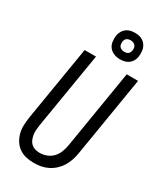

<svg xmlns="http://www.w3.org/2000/svg" viewBox="-240 -1064 981 1158"><g transform="rotate(30 250.5 -484.5)"><path d="M204 8Q175 8 148.5 2Q122 -4 100.5 -19Q79 -34 65 -56Q51 -78 44 -104Q37 -130 38 -158Q39 -186 43 -214L129 -735H208L120 -203Q118 -186 116.5 -169.5Q115 -153 118 -137Q121 -121 127 -106.5Q133 -92 144.5 -81.5Q156 -71 171.5 -66.5Q187 -62 204 -62Q227 -62 251 -71Q275 -80 292.5 -98.5Q310 -117 319 -140.5Q328 -164 332 -187L422 -735H501L409 -176Q405 -152 397 -128Q389 -104 375.5 -82Q362 -60 342.5 -42Q323 -24 300 -12.5Q277 -1 252.5 3.5Q228 8 204 8ZM340 -793Q318 -793 298 -801Q278 -809 265.5 -825Q253 -841 250 -863Q247 -885 250 -907Q253 -922 261 -936.5Q269 -951 282 -960.5Q295 -970 310 -973.5Q325 -977 341 -977Q355 -977 369.5 -974Q384 -971 395.5 -963.5Q407 -956 415.5 -945Q424 -934 428 -920.5Q432 -907 432.5 -892Q433 -877 431 -863Q429 -848 421 -833.5Q413 -819 400 -809.5Q387 -800 371.5 -796.5Q356 -793 340 -793ZM341 -845Q347 -845 354 -846.5Q361 -848 366.5 -852Q372 -856 375.5 -862.5Q379 -869 380 -875Q382 -885 380.5 -894.5Q379 -904 373.5 -911Q368 -918 359 -921.5Q350 -925 340 -925Q334 -925 327.5 -923.5Q321 -922 315 -918Q309 -914 305.5 -907.5Q302 -901 301 -895Q300 -885 301 -875.5Q302 -866 307.5 -859Q313 -852 322 -848.5Q331 -845 341 -845Z"/></g></svg>

Font: Iosevka Term Curly
Style: Italic
Weight: 400
Italic angle: -9°
Designer: Belleve Invis
Foundry: Belleve Invis
Version: Version 32.3.0